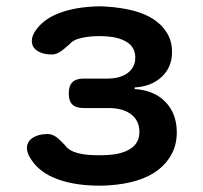

<svg xmlns="http://www.w3.org/2000/svg" viewBox="-20 -578 640 606"><path d="M90 -478Q113 -514 159 -533.5Q205 -553 269 -557Q281 -558 293 -558Q305 -558 318 -557Q364 -554 402 -544Q440 -534 466.5 -516Q493 -498 508 -472.5Q523 -447 523 -414Q523 -366 490.5 -335.5Q458 -305 405 -302V-297Q467 -293 502.5 -256Q538 -219 538 -160Q538 -123 522.5 -93Q507 -63 479 -41.5Q451 -20 411.5 -8Q372 4 323 7Q308 8 292.5 8Q277 8 262 7Q194 3 145.5 -19Q97 -41 74 -82Q65 -97 65 -110.5Q65 -124 72.5 -133.5Q80 -143 95 -149Q110 -155 131 -155Q139 -155 146 -152Q153 -149 159 -144.5Q165 -140 171 -134L184 -121Q194 -106 214 -98.5Q234 -91 262 -89Q277 -88 292.5 -88Q308 -88 323 -89Q368 -92 394 -110Q420 -128 420 -162Q420 -197 394 -217Q368 -237 323 -237H244Q220 -237 208.5 -248Q197 -259 197 -283Q197 -307 208.5 -318.5Q220 -330 244 -330H319Q360 -330 383.5 -348Q407 -366 407 -396Q407 -427 383 -443.5Q359 -460 318 -463Q305 -464 293 -464Q281 -464 269 -463Q245 -461 227 -455.5Q209 -450 200 -439Q192 -432 185 -426Q178 -420 172 -416Q166 -412 159 -409Q152 -406 144 -406Q123 -406 108.5 -412Q94 -418 87 -427.5Q80 -437 80.5 -450.5Q81 -464 90 -478Z"/></svg>

Font: Maple Mono NL SemiBold
Style: Regular
Weight: 600
Monospace: yes
Designer: subframe7536
Version: Version 7.000